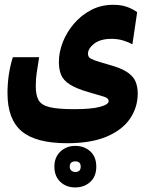

<svg xmlns="http://www.w3.org/2000/svg" viewBox="-20 -427 626 812"><path d="M264.2 178.7Q131.8 178.7 71.8 128.2Q11.7 77.6 11.7 -32.7Q11.7 -70.3 16.8 -107.7Q22 -145 34.2 -185.1H145.5Q139.2 -143.6 135.3 -119.4Q131.3 -95.2 131.3 -62Q131.3 -24.9 143.1 -3.7Q154.8 17.6 189.7 26.1Q224.6 34.7 293.5 34.7Q366.2 34.7 402.8 24.9Q439.5 15.1 439.5 0.5Q439.5 -12.2 419.2 -18.3Q398.9 -24.4 353.5 -37.6Q301.8 -52.7 274.9 -70.1Q248 -87.4 238.5 -110.4Q229 -133.3 229 -164.6Q229 -206.5 245.8 -249.3Q262.7 -292 293.5 -327.6Q324.2 -363.3 366 -385Q407.7 -406.7 458 -406.7Q491.7 -406.7 516.1 -398.2Q540.5 -389.6 560.1 -375.5L540 -239.7Q522.9 -249 500.5 -255.9Q478 -262.7 451.7 -262.7Q404.3 -262.7 378.2 -242.2Q352.1 -221.7 352.1 -199.7Q352.1 -190.4 357.4 -184.3Q362.8 -178.2 381.1 -171.6Q399.4 -165 439 -153.8Q491.2 -139.6 517.6 -122.1Q543.9 -104.5 553.2 -82.3Q562.5 -60.1 562.5 -31.7Q562.5 26.4 530.3 74.2Q498 122.1 431.9 150.4Q365.7 178.7 264.2 178.7ZM298.3 365.7Q259.8 365.7 234.9 341.8Q210 317.9 210 277.8Q210 237.8 235.6 213.9Q261.2 189.9 298.3 189.9Q335.9 189.9 361.6 212.9Q387.2 235.8 387.2 277.8Q387.2 319.3 361.6 342.5Q335.9 365.7 298.3 365.7ZM298.3 300.3Q321.3 300.3 321.3 277.8Q321.3 255.4 298.8 255.4Q274.9 255.4 274.9 277.8Q274.9 289.1 282 294.7Q289.1 300.3 298.3 300.3Z"/></svg>

Font: Cascadia Mono
Style: Bold
Weight: 700
Monospace: yes
Designer: Aaron Bell
Foundry: Saja Typeworks
Version: Version 2404.023; ttfautohint (v1.8.4)